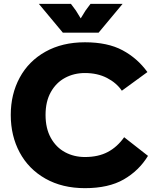

<svg xmlns="http://www.w3.org/2000/svg" viewBox="-20 -966 830 999"><path d="M36 -368Q36 -476 82.5 -562Q129 -648 216.5 -697Q304 -746 422 -746Q540 -746 617.5 -704.5Q695 -663 747 -591L614 -494Q586 -535 536.5 -560.5Q487 -586 422 -586Q365 -586 318.5 -561Q272 -536 244.5 -487Q217 -438 217 -368Q217 -298 244.5 -248.5Q272 -199 318.5 -174Q365 -149 422 -149Q491 -149 540.5 -175Q590 -201 626 -252L750 -155Q703 -78 624 -32.5Q545 13 422 13Q304 13 216.5 -36.5Q129 -86 82.5 -172.5Q36 -259 36 -368ZM493 -796 618 -946H451L425 -911L377 -833H423L375 -911L349 -946H182L307 -796Z"/></svg>

Font: Kreadon
Style: Regular
Weight: 400
Designer: kohakuno
Foundry: StudioGnu
Version: Version 1.000;Glyphs 3.1.2 (3151)